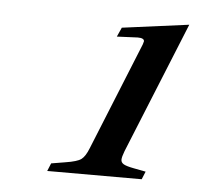

<svg xmlns="http://www.w3.org/2000/svg" viewBox="-36 -727 429 413"><g transform="rotate(5 178.5 -520.0)"><path d="M87 -367 117 -372Q143 -376 151.5 -382.5Q160 -389 167 -407L261 -639Q263 -645 263 -646Q263 -653 249 -653L204 -651L213 -671L357 -690L242 -407Q237 -394 237 -388Q237 -382 243 -378.5Q249 -375 265 -372L291 -367L284 -350H80Z"/></g></svg>

Font: Ibarra Real Nova
Style: Italic
Weight: 400
Italic angle: -22°
Designer: Jose Maria Ribagorda & Octavio Pardo
Foundry: Octavio Pardo
Version: Version 1.014